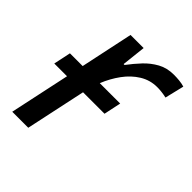

<svg xmlns="http://www.w3.org/2000/svg" viewBox="-158 -646 746 746"><g transform="rotate(45 214.5 -273.0)"><path d="M28 0 81 -248H11L26 -319H96L142 -536H214L203 -437H208Q229 -465 252 -489.5Q275 -514 304 -530Q333 -546 371 -546Q385 -546 400.5 -544.5Q416 -543 429 -539L410 -460Q383 -466 359 -466Q320 -466 287.5 -446Q255 -426 230.5 -392.5Q206 -359 190 -319H302L287 -248H169L116 0Z"/></g></svg>

Font: Noto Sans
Style: Italic
Weight: 400
Italic angle: -12°
Designer: Monotype Design Team
Foundry: Monotype Imaging Inc.
Version: Version 2.013; ttfautohint (v1.8.4.7-5d5b)